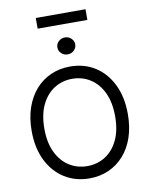

<svg xmlns="http://www.w3.org/2000/svg" viewBox="-113 -1172 988 1263"><g transform="rotate(-10 381.0 -540.5)"><path d="M381.3 9.8Q288.6 9.8 215.8 -35.6Q143.1 -81.1 101.3 -164.8Q59.6 -248.5 59.6 -363.3Q59.6 -449.7 83.5 -518.8Q107.4 -587.9 150.6 -636.7Q193.8 -685.5 252.7 -711.4Q311.5 -737.3 381.3 -737.3Q474.6 -737.3 546.9 -691.9Q619.1 -646.5 660.6 -562.5Q702.1 -478.5 702.1 -363.3Q702.1 -276.9 678.5 -208Q654.8 -139.2 611.6 -90.6Q568.4 -42 509.8 -16.1Q451.2 9.8 381.3 9.8ZM381.3 -72.3Q447.3 -72.3 500.7 -105.7Q554.2 -139.2 585.7 -204.1Q617.2 -269 617.2 -363.3Q617.2 -458 585.7 -523.2Q554.2 -588.4 500.7 -621.8Q447.3 -655.3 381.3 -655.3Q315.4 -655.3 261.7 -621.8Q208 -588.4 176.3 -523.2Q144.5 -458 144.5 -363.3Q144.5 -269 176.3 -204.1Q208 -139.2 261.7 -105.7Q315.4 -72.3 381.3 -72.3ZM381.3 -818.4Q356.9 -818.4 339.1 -835Q321.3 -851.6 321.8 -875Q321.3 -898.4 339.1 -915Q356.9 -931.6 381.3 -931.6Q405.8 -931.6 423.3 -915Q440.9 -898.4 440.9 -875Q440.9 -851.6 423.3 -835Q405.8 -818.4 381.3 -818.4ZM547.4 -1090.8V-1019.5H215.3V-1090.8Z"/></g></svg>

Font: Inter V
Style: 
Weight: 400
Designer: Rasmus Andersson
Foundry: rsms
Version: Version 4.000;git-a3f224843